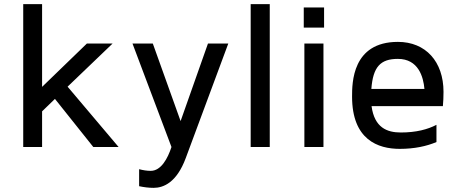

<svg xmlns="http://www.w3.org/2000/svg" viewBox="-20 -709 2210 926"><path d="M306 -291 523 -499H399L183 -290V-689H92V0H183V-172L245 -232L430 0H552Z M983 -499 851 -125 717 -499H619L807 0C789 55 757 115 707 115C689 115 670 112 651 107V189C674 194 698 197 721 197C768 197 832 172 876 53L1081 -499Z M1189 -689V0H1281V-689Z M1448 0H1540V-499H1448ZM1543 -673H1445V-576H1543Z M1913 -70C1847 -70 1786 -93 1772 -197H2116C2118 -219 2119 -242 2119 -266C2119 -412 2033 -507 1899 -507C1678 -507 1678 -308 1678 -243C1678 -35 1803 9 1908 9C1979 9 2038 -4 2085 -24V-107C2043 -85 1987 -70 1913 -70ZM1899 -425C1998 -425 2022 -338 2027 -280H1771C1779 -387 1815 -425 1899 -425Z"/></svg>

Font: Maven Pro
Style: Medium
Weight: 500
Designer: Joe Prince
Foundry: Joe Prince
Version: Version 1.003